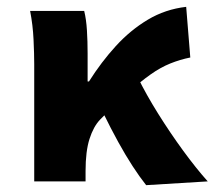

<svg xmlns="http://www.w3.org/2000/svg" viewBox="-20 -530 640 561"><path d="M80 0V-342Q80 -372 78 -414.5Q76 -457 68 -498H226Q232 -474 234 -441.5Q236 -409 236 -374V-292H240Q276 -349 318.5 -395.5Q361 -442 412 -472.5Q463 -503 524 -510L536 -362Q506 -356 477.5 -344.5Q449 -333 420 -312.5Q391 -292 355 -260Q319 -228 272 -180Q253 -160 241.5 -124Q230 -88 230 -30V0ZM407 11Q388 -13 367.5 -44.5Q347 -76 325.5 -115Q304 -154 281 -201L382 -305Q407 -254 442 -198Q477 -142 515 -90Q553 -38 587 0Z"/></svg>

Font: Source Code Pro ExtraBold
Style: Regular
Weight: 800
Monospace: yes
Designer: Paul D. Hunt, Teo Tuominen
Foundry: Adobe Systems Incorporated
Version: Version 1.018;hotconv 1.0.116;makeotfexe 2.5.65601